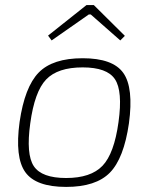

<svg xmlns="http://www.w3.org/2000/svg" viewBox="-20 -723 599 755"><path d="M471 -582 453 -564 337 -666H329L183 -564L169 -583L320 -703H349ZM305 -494Q424 -494 465 -436Q506 -378 487 -238Q467 -100 412 -44Q357 12 240 12Q121 12 79.5 -46Q38 -104 57 -243Q77 -381 132 -437.5Q187 -494 305 -494ZM305 -458Q207 -458 161.5 -410.5Q116 -363 99 -238Q82 -116 113 -69.5Q144 -23 240 -23Q337 -23 383 -71Q429 -119 446 -243Q463 -365 432 -411.5Q401 -458 305 -458Z"/></svg>

Font: Exo 2.0 Extra Light
Style: Italic
Weight: 250
Italic angle: -8°
Designer: Natanael Gama
Version: Version 1.001;PS 001.001;hotconv 1.0.70;makeotf.lib2.5.58329